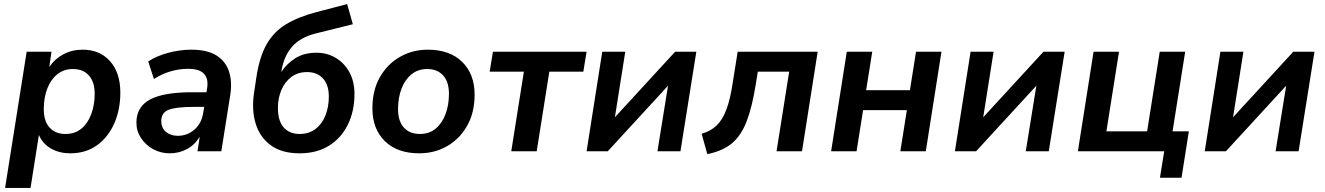

<svg xmlns="http://www.w3.org/2000/svg" viewBox="-20 -743 6508 943"><path d="M5 180 111 -489H233L222 -414Q249 -454 291.5 -476.5Q334 -499 386 -499Q470 -499 520.5 -442.5Q571 -386 571 -288Q571 -205 541.5 -137.5Q512 -70 457 -30Q402 10 325 10Q273 10 232 -12.5Q191 -35 171 -80L130 180ZM302 -85Q348 -85 379.5 -111Q411 -137 428 -182Q445 -227 445 -282Q445 -341 416.5 -372.5Q388 -404 338 -404Q293 -404 261 -378Q229 -352 212 -307.5Q195 -263 195 -207Q195 -148 223.5 -116.5Q252 -85 302 -85Z M814 10Q769 10 732 -10.5Q695 -31 672.5 -65Q650 -99 650 -141Q650 -218 716.5 -254Q783 -290 925 -290H994L997 -308Q1005 -355 982.5 -380Q960 -405 904 -405Q815 -405 736 -355L708 -441Q746 -467 804 -483Q862 -499 920 -499Q999 -499 1044 -470Q1089 -441 1105 -391Q1121 -341 1111 -277L1067 0H950L961 -72Q936 -30 897 -10Q858 10 814 10ZM853 -76Q900 -76 935 -106.5Q970 -137 978 -189L983 -218H931Q843 -218 807.5 -203.5Q772 -189 772 -149Q772 -114 795.5 -95Q819 -76 853 -76Z M1451 10Q1364 10 1310 -29.5Q1256 -69 1235.5 -136.5Q1215 -204 1228 -289L1239 -362Q1254 -463 1289.5 -525.5Q1325 -588 1386 -624.5Q1447 -661 1536 -684L1685 -723L1713 -624L1532 -579Q1455 -560 1414.5 -513.5Q1374 -467 1362 -393L1361 -389Q1388 -430 1430.5 -457Q1473 -484 1534 -484Q1587 -484 1629.5 -458.5Q1672 -433 1696.5 -387.5Q1721 -342 1721 -282Q1721 -197 1688.5 -131Q1656 -65 1596 -27.5Q1536 10 1451 10ZM1451 -85Q1497 -85 1529 -109Q1561 -133 1578 -175Q1595 -217 1595 -269Q1595 -326 1566.5 -357.5Q1538 -389 1488 -389Q1443 -389 1411 -365Q1379 -341 1362 -301Q1345 -261 1345 -213Q1345 -149 1373.5 -117Q1402 -85 1451 -85Z M2039 10Q1931 10 1870 -50Q1809 -110 1809 -211Q1809 -299 1845.5 -363.5Q1882 -428 1944 -463.5Q2006 -499 2081 -499Q2189 -499 2250 -439Q2311 -379 2311 -278Q2311 -190 2274.5 -125.5Q2238 -61 2176.5 -25.5Q2115 10 2039 10ZM2042 -85Q2088 -85 2119.5 -111Q2151 -137 2168 -182Q2185 -227 2185 -282Q2185 -341 2156.5 -372.5Q2128 -404 2078 -404Q2033 -404 2001 -378Q1969 -352 1952 -307.5Q1935 -263 1935 -207Q1935 -148 1963.5 -116.5Q1992 -85 2042 -85Z M2491 0 2553 -391H2385L2401 -489H2861L2845 -391H2678L2616 0Z M2861 0 2938 -489H3051L3000 -167L3296 -489H3400L3322 0H3209L3261 -322L2965 0Z M3454 14 3426 -86Q3471 -99 3500 -127Q3529 -155 3548 -206Q3567 -257 3579 -338L3603 -489H3996L3919 0H3794L3856 -391H3702L3692 -329Q3674 -216 3646.5 -145.5Q3619 -75 3573.5 -38Q3528 -1 3454 14Z M4062 0 4139 -489H4264L4234 -300H4449L4479 -489H4604L4527 0H4402L4434 -202H4219L4187 0Z M4670 0 4747 -489H4860L4809 -167L5105 -489H5209L5131 0H5018L5070 -322L4774 0Z M5677 130 5698 0H5274L5351 -489H5476L5414 -98H5614L5676 -489H5801L5739 -98H5819L5783 130Z M5897 0 5974 -489H6087L6036 -167L6332 -489H6436L6358 0H6245L6297 -322L6001 0Z"/></svg>

Font: Nunito Sans
Style: Bold Italic
Weight: 700
Italic angle: -9°
Designer: Vernon Adams
Foundry: Vernon Adams
Version: Version 3.006; ttfautohint (v1.8.3)